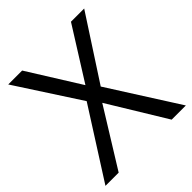

<svg xmlns="http://www.w3.org/2000/svg" viewBox="-195 -845 976 976"><g transform="rotate(-45 293.0 -357.0)"><path d="M582 0 344 -374 565 -714H470L294 -434L119 -714H19L241 -372L4 0H99L291 -310L480 0Z"/></g></svg>

Font: Noto Sans Sunuwar
Style: Regular
Weight: 400
Designer: Anshuman Pandey
Foundry: Jamra Patel LLC
Version: Version 1.000